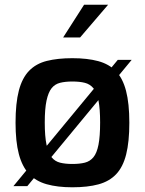

<svg xmlns="http://www.w3.org/2000/svg" viewBox="-20 -790 616 815"><path d="M37 0 480 -536H539L96 0ZM287 5Q224 5 178 -8Q132 -21 103 -52Q74 -83 60 -136Q46 -189 46 -269Q46 -352 60 -405.5Q74 -459 103.5 -489.5Q133 -520 179 -531.5Q225 -543 287 -543Q351 -543 397 -530.5Q443 -518 472 -488Q501 -458 515 -404.5Q529 -351 529 -269Q529 -188 515.5 -134.5Q502 -81 473 -50.5Q444 -20 398 -7.5Q352 5 287 5ZM287 -94Q318 -94 340 -99.5Q362 -105 376.5 -122.5Q391 -140 398 -175.5Q405 -211 405 -270Q405 -328 398 -363Q391 -398 376.5 -415.5Q362 -433 340 -438.5Q318 -444 287 -444Q257 -444 235 -438.5Q213 -433 199 -415.5Q185 -398 177.5 -363Q170 -328 170 -270Q170 -211 177.5 -175.5Q185 -140 199 -122.5Q213 -105 235 -99.5Q257 -94 287 -94ZM248 -631 337 -770H439L320 -631Z"/></svg>

Font: Exo Thin SemiBold
Style: Regular
Weight: 600
Version: Version 2.000